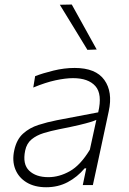

<svg xmlns="http://www.w3.org/2000/svg" viewBox="-20 -798 557 828"><path d="M179 9.5Q129.5 9.5 95 -11.2Q60.5 -32 46 -68.2Q31.5 -104.5 41.5 -150Q51.5 -196.5 79.5 -221.8Q107.5 -247 145.8 -259.2Q184 -271.5 225 -279.5L403.5 -313.5Q422 -392 391.5 -426.5Q361 -461 295 -461Q263 -461 219.8 -451.8Q176.5 -442.5 123.5 -420.5L131.5 -469.5Q163.5 -482 210.2 -493.5Q257 -505 302 -505Q393 -505 430 -453.2Q467 -401.5 449 -318.5Q444.5 -297 438.8 -270.5Q433 -244 426 -211L411 -141Q404.5 -110.5 397 -75.8Q389.5 -41 380.5 0H337L352 -72H345Q313.5 -34.5 272 -12.5Q230.5 9.5 179 9.5ZM188.5 -34Q235.5 -34 281.2 -59.8Q327 -85.5 367.5 -152.5L395.5 -281Q385.5 -276.5 369.2 -271.5Q353 -266.5 321.8 -259Q290.5 -251.5 234.5 -240.5Q199 -233.5 168.2 -224Q137.5 -214.5 116.2 -197Q95 -179.5 88.5 -148.5Q76.5 -90 105.8 -62Q135 -34 188.5 -34ZM357 -583Q327.5 -631.5 297.8 -680Q268 -728.5 238 -777.5L289.5 -778.5Q316 -730.5 343 -682Q370 -633.5 397 -584.5Z"/></svg>

Font: Commissioner ExtraLight
Style: Italic
Weight: 200
Italic angle: -12°
Designer: Kostas Bartsokas
Foundry: Kostas Bartsokas
Version: Version 1.000; ttfautohint (v1.8.3)